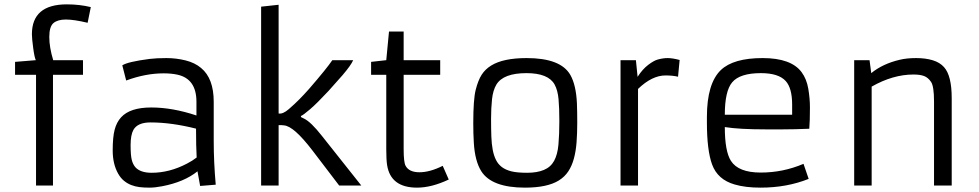

<svg xmlns="http://www.w3.org/2000/svg" viewBox="-20 -860 4537 890"><path d="M226.6 -581.1H364.7V-513.2H225.6V0H147V-513.2H49.8V-573.2L146 -581.1Q139.6 -594.2 133.8 -638.2Q127.9 -682.1 127.9 -701.2Q127.9 -839.8 290 -839.8Q348.6 -839.8 400.9 -827.1L386.2 -754.4Q322.8 -769.5 285.2 -769.5Q247.6 -769.5 228 -753.2Q208.5 -736.8 208.5 -688.7Q208.5 -640.6 226.6 -581.1Z M970.7 -206.1Q970.7 -108.9 980 -3.9L907.7 2L895.5 -65.9Q833.5 -16.1 731.4 3.4Q698.2 9.8 672.4 9.8Q646.5 9.8 626.7 7.3Q606.9 4.9 588.6 -2.2Q570.3 -9.3 554.7 -22Q539.1 -34.7 527.3 -55.7Q502.4 -100.1 502.4 -162.4Q502.4 -224.6 511.5 -259Q520.5 -293.5 541.5 -316.4Q583 -361.8 681.2 -361.8Q779.3 -361.8 890.6 -324.7V-388.2Q890.6 -494.1 803.2 -513.7Q774.9 -520 738.3 -520Q654.8 -520 564.9 -486.8L546.9 -557.1Q571.8 -573.7 673.8 -586.9Q706.1 -590.8 751.2 -590.8Q796.4 -590.8 839.8 -580.1Q883.3 -569.3 912.1 -544.9Q970.7 -496.6 970.7 -388.2ZM888.7 -263.7Q774.4 -292.5 677.7 -292.5Q618.2 -292.5 598.6 -258.3Q585.4 -234.4 585.4 -187.5Q585.4 -140.6 590.6 -119.6Q595.7 -98.6 607.4 -85Q630.4 -59.1 683.1 -59.1Q765.6 -59.1 846.7 -101.6Q871.6 -114.3 891.6 -129.9Q888.7 -182.6 888.7 -263.7Z M1190.4 -829.1 1271.5 -837.9V-334Q1291 -330.1 1318.6 -354Q1346.2 -377.9 1367.7 -399.7Q1389.2 -421.4 1412.1 -447.3Q1494.6 -542.5 1520.5 -581.1H1617.2Q1606.4 -556.6 1567.9 -511.7L1502.4 -438Q1449.2 -380.9 1417.2 -353.5Q1385.3 -326.2 1375 -322.3V-317.4L1389.6 -310.1Q1421.4 -294.9 1472.7 -229.5L1654.8 0H1552.2L1428.2 -162.6Q1342.3 -274.9 1296.9 -278.8L1286.1 -279.8Q1281.2 -280.3 1277.3 -280Q1273.4 -279.8 1271.5 -279.8V0H1190.4Z M2060.1 -27.8Q1980.5 9.8 1913.1 9.8Q1791 9.8 1774.4 -94.7Q1770.5 -119.6 1770.5 -167V-513.2H1700.2V-573.2L1770.5 -581.1L1783.2 -713.9H1851.1V-581.1H2020.5V-513.2H1851.1V-168.5Q1851.1 -108.4 1859.9 -91.8Q1876 -61.5 1924.3 -61.5Q1972.7 -61.5 2032.2 -91.3Z M2173.8 -289.1Q2173.8 -399.9 2185.1 -443.8Q2196.3 -487.8 2212.6 -513.4Q2229 -539.1 2256.8 -556.2Q2312.5 -590.8 2421.4 -590.8Q2578.6 -590.8 2623.5 -513.2Q2650.4 -466.3 2654.3 -380.9Q2655.8 -340.3 2655.8 -291.5Q2655.8 -242.7 2652.6 -200.4Q2649.4 -158.2 2640.1 -124.5Q2630.9 -90.8 2614.3 -65.7Q2597.7 -40.5 2570.3 -23.4Q2516.6 9.8 2413.6 9.8Q2259.3 9.8 2210.9 -66.4Q2181.2 -113.8 2176.3 -199.2Q2173.8 -240.2 2173.8 -289.1ZM2550.8 -468.3Q2521.5 -521 2420.4 -521Q2313.5 -521 2281.2 -468.3Q2265.1 -441.4 2260.7 -399.9Q2256.3 -358.4 2256.3 -309.6Q2256.3 -260.7 2257.6 -226.8Q2258.8 -192.9 2263.9 -165.8Q2269 -138.7 2279.1 -118.7Q2289.1 -98.6 2306.6 -85.4Q2324.2 -72.3 2350.8 -65.7Q2377.4 -59.1 2423.6 -59.1Q2469.7 -59.1 2501.2 -72.3Q2532.7 -85.4 2548.6 -114.5Q2564.5 -143.6 2568.6 -189.9Q2572.8 -236.3 2572.8 -297.9Q2572.8 -359.4 2569.1 -400.4Q2565.4 -441.4 2550.8 -468.3Z M3064.9 -510.3Q3002.4 -510.3 2937.5 -447.8V0H2856.4V-581.1H2927.7L2935.5 -503.9Q2958.5 -539.6 2985.1 -559.6Q3011.7 -579.6 3028.8 -584Q3053.2 -590.8 3075.2 -590.8Q3097.2 -590.8 3130.4 -582L3123 -504.4Q3098.1 -510.3 3064.9 -510.3Z M3728.5 -30.8Q3627.4 9.8 3505.4 9.8Q3434.6 9.8 3385.3 -4.9Q3306.6 -27.3 3280.8 -97.7Q3256.8 -163.6 3256.8 -293V-317.9Q3256.8 -472.7 3321.3 -535.2Q3379.4 -590.8 3515.1 -590.8Q3647.5 -590.8 3695.8 -525.4Q3719.2 -493.7 3726.8 -448.5Q3734.4 -403.3 3734.4 -362.3Q3734.4 -298.3 3731.4 -263.2Q3662.6 -260.3 3607.9 -260.3Q3607.9 -260.3 3529.3 -260.3Q3406.2 -260.3 3339.8 -271Q3339.8 -158.7 3368.2 -114.3Q3402.8 -60.1 3506.3 -60.1Q3609.9 -60.1 3704.6 -100.6ZM3651.9 -328.1V-375Q3651.9 -451.7 3622.1 -484.4Q3588.9 -521 3507.3 -521Q3409.7 -521 3374 -478.5Q3339.8 -438 3339.8 -328.1Z M4214.4 -514.6Q4119.1 -514.6 4020.5 -458.5V0H3939.5V-581.1H4010.7L4018.6 -521Q4071.8 -564.5 4150.9 -583Q4183.1 -590.8 4226.6 -590.8Q4270 -590.8 4303.2 -580.8Q4336.4 -570.8 4356 -548.8Q4391.6 -509.3 4391.6 -404.8V0H4309.6V-389.6Q4309.6 -460 4295.9 -480.2Q4282.2 -500.5 4263.4 -507.6Q4244.6 -514.6 4214.4 -514.6Z"/></svg>

Font: Armata
Style: Regular
Weight: 400
Designer: Viktoriya Grabowska
Foundry: Viktoriya Grabowska
Version: Version 1.002